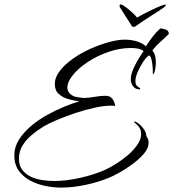

<svg xmlns="http://www.w3.org/2000/svg" viewBox="-20 -801 787 872"><path d="M528 -781Q534 -781 548.5 -770.5Q563 -760 578.5 -746Q594 -732 603 -721Q612 -727 631 -737Q650 -747 671 -757Q692 -767 708.5 -773.5Q725 -780 729 -780H731Q734 -780 734 -778Q734 -777 730.5 -773Q727 -769 724 -767Q703 -752 670 -731.5Q637 -711 596 -682Q593 -679 587 -679Q580 -679 577 -685Q577 -686 568.5 -699Q560 -712 549.5 -728.5Q539 -745 531.5 -757Q524 -769 525 -767Q523 -769 523 -773Q523 -781 528 -781ZM257 51Q223 51 186 43.5Q149 36 117 19Q85 2 65 -26Q45 -54 45 -96Q45 -134 66.5 -167.5Q88 -201 122 -229.5Q156 -258 196 -280Q236 -302 274.5 -317.5Q313 -333 341 -341Q318 -343 291.5 -350.5Q265 -358 247 -374Q229 -390 229 -419Q229 -450 252 -479.5Q275 -509 312 -535Q349 -561 392 -580Q435 -599 476 -610Q517 -621 546 -621Q572 -621 597 -614.5Q622 -608 643 -591Q657 -613 673 -634Q689 -655 708 -672Q721 -671 733.5 -666.5Q746 -662 747 -647Q728 -628 708.5 -611Q689 -594 672 -572Q682 -559 685 -545Q688 -531 688 -515Q688 -511 686.5 -497Q685 -483 681 -472Q677 -463 676 -463Q674 -463 674 -471Q674 -479 674 -483Q674 -489 672.5 -504.5Q671 -520 667 -534.5Q663 -549 656 -549Q643 -540 629 -518.5Q615 -497 605 -473.5Q595 -450 595 -433Q595 -414 606 -407.5Q617 -401 617 -397Q617 -395 614 -395Q595 -395 584.5 -409Q574 -423 574 -440Q574 -463 586.5 -490.5Q599 -518 613 -540Q627 -562 632 -569Q622 -577 607 -580Q592 -583 575 -583Q523 -583 471.5 -565Q420 -547 378 -519Q336 -491 311 -460Q286 -429 286 -404Q286 -375 320 -362Q322 -362 331.5 -360Q341 -358 351 -357Q361 -356 363 -356Q386 -357 412 -361.5Q438 -366 459 -366Q480 -366 490.5 -352Q501 -338 503 -319Q498 -321 492 -321Q486 -321 481 -321Q453 -321 411 -312Q369 -303 323.5 -288Q278 -273 238 -256Q198 -239 174 -224Q148 -208 123 -187Q98 -166 82 -139.5Q66 -113 66 -80Q66 -49 81.5 -29Q97 -9 121 2Q145 13 173.5 17Q202 21 227 21Q281 21 345 6.5Q409 -8 458 -30Q478 -39 505.5 -56Q533 -73 559.5 -95.5Q586 -118 603.5 -143Q621 -168 621 -192Q621 -214 608.5 -227.5Q596 -241 589 -246Q586 -249 587.5 -248Q589 -247 594 -249Q612 -241 628 -221.5Q644 -202 645 -182Q655 -169 655 -153Q655 -128 633.5 -103Q612 -78 581.5 -55.5Q551 -33 522 -17Q493 -1 478 5Q428 26 369.5 38.5Q311 51 257 51Z"/></svg>

Font: The Nautigal
Style: Regular
Weight: 400
Designer: Robert E. Leuschke
Foundry: Robert E. Leuschke
Version: Version 1.100; ttfautohint (v1.8.3)